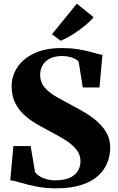

<svg xmlns="http://www.w3.org/2000/svg" viewBox="-20 -1016 643 1047"><path d="M285 11Q225.5 11 175.2 0.5Q125 -10 89 -20.8Q53 -31.5 36 -33L53 -219.5H147L171.5 -76.5Q178.5 -66.5 193.2 -56.5Q208 -46.5 229.8 -39.8Q251.5 -33 280 -32.5Q330.5 -32.5 361 -46.8Q391.5 -61 405.2 -85Q419 -109 419 -136.5Q419 -174 394.8 -202.8Q370.5 -231.5 329.5 -256.5Q288.5 -281.5 238 -307.5Q208.5 -323 174.5 -343Q140.5 -363 110.8 -390.5Q81 -418 62.2 -456.2Q43.5 -494.5 43.5 -547Q43.5 -600 73.5 -647.2Q103.5 -694.5 164.5 -724.2Q225.5 -754 318 -754Q361.5 -754 397 -748.8Q432.5 -743.5 460.2 -736.5Q488 -729.5 507.8 -723.8Q527.5 -718 538.5 -717L522.5 -539H431.5L409 -679Q405 -686 392.8 -693.2Q380.5 -700.5 361.5 -705.5Q342.5 -710.5 317.5 -710.5Q277 -710 250.8 -696Q224.5 -682 211.8 -659.2Q199 -636.5 199 -609.5Q199 -566 225.2 -536.8Q251.5 -507.5 292.8 -484.8Q334 -462 378 -438.5Q409.5 -422 444.8 -401Q480 -380 511 -352.8Q542 -325.5 561.5 -290.5Q581 -255.5 581 -210.5Q581 -169.5 565.8 -130Q550.5 -90.5 516.5 -58.8Q482.5 -27 425.5 -8Q368.5 11 285 11ZM310.5 -794 263.5 -829.5 399 -996 490.5 -922Q475 -903.5 454.5 -885.8Q434 -868 410.5 -851Q387 -834 362 -819.5Q337 -805 312 -794Z"/></svg>

Font: Merriweather 96pt Black
Style: Regular
Weight: 900
Version: Version 2.100